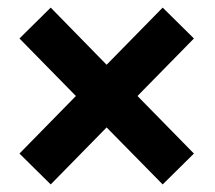

<svg xmlns="http://www.w3.org/2000/svg" viewBox="-20 -590 571 510"><path d="M31.7 -182.1 181.6 -335 31.7 -487.8 114.7 -569.8 263.2 -418 412.1 -569.8 495.1 -487.8 345.2 -335 495.1 -182.1 412.1 -100.1 263.2 -251.5 114.7 -100.1Z"/></svg>

Font: SteelSelectRoboto
Style: Roboto-Bold
Weight: 700
Designer: Google
Version: Version 2.137; 2017